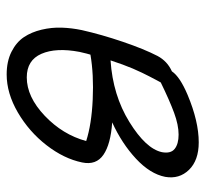

<svg xmlns="http://www.w3.org/2000/svg" viewBox="-40 -558 613 573"><g transform="rotate(90 266.5 -271.5)"><path d="M202.1 15.1Q163.1 15.1 134.5 0.7Q106 -13.7 90.8 -36.4Q75.7 -59.1 68.6 -89.1Q61.5 -119.1 62.5 -148.9Q63.5 -178.7 69.8 -209Q83 -267.6 104.7 -331.5Q126.5 -395.5 147 -435.1Q162.6 -464.4 192.9 -478Q209 -502 263.2 -524.9Q342.3 -558.1 404.8 -558.1Q458.5 -558.1 486.8 -529.1Q515.1 -500 507.8 -458Q499 -413.1 453.6 -370.8Q408.2 -328.6 345.2 -299.8Q410.2 -295.4 441.9 -273.7Q473.6 -252 464.8 -210Q453.6 -155.8 413.3 -103.8Q373 -51.8 315.7 -18.3Q258.3 15.1 202.1 15.1ZM381.8 -498Q353 -498 316.7 -484.6Q280.3 -471.2 226.1 -444.8Q224.6 -442.4 218 -429.9Q211.4 -417.5 207.8 -410.4Q204.1 -403.3 197 -388.7Q189.9 -374 184.6 -361.3Q179.2 -348.6 172.6 -330.8Q166 -313 160.2 -294.9Q264.2 -301.8 344 -351.1Q423.8 -400.4 434.1 -448.2Q439 -474.6 424.3 -486.3Q409.7 -498 381.8 -498ZM134.8 -202.1Q121.6 -132.3 140.6 -88.6Q159.7 -44.9 210.9 -44.9Q269 -44.9 325.4 -98.4Q381.8 -151.9 400.9 -222.2Q351.1 -238.3 276.6 -241.7Q202.1 -245.1 143.1 -234.9Q140.6 -227.5 134.8 -202.1Z"/></g></svg>

Font: Shantell Sans Irregular
Style: Italic
Weight: 300
Italic angle: -11.31°
Designer: Stephen Nixon, Anya Danilova, Shantell Martin
Foundry: Arrow Type
Version: Version 1.006;[9816181b4]